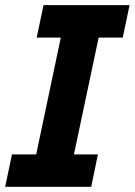

<svg xmlns="http://www.w3.org/2000/svg" viewBox="-39 -723 521 743"><path d="M-19 0 7.3 -125.5H101.1L196.3 -577.6H103L129.4 -703.1H462.4L436 -577.6H342.8L247.1 -125.5H339.8L314 0Z"/></svg>

Font: Schibsted Grotesk
Style: Bold Italic
Weight: 700
Italic angle: -12°
Designer: Bakken & Baeck AS, Henrik Kongsvoll
Foundry: Schibsted ASA
Version: Version 1.100;gftools[0.9.25]